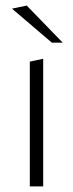

<svg xmlns="http://www.w3.org/2000/svg" viewBox="-20 -669 262 689"><path d="M135 -458V0H87V-448ZM205 -516H166L23 -638L76 -649Z"/></svg>

Font: Ancizar Sans Thin
Style: Regular
Weight: 100
Designer: Cesar Puertas, Viviana Monsalve, Julian Moncada, Julian Prieto, Jose Castro, Mariel Hernandez, Felipe Aragon, Sara Alarc
Version: Version 8.100